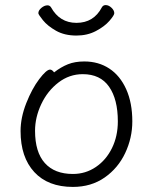

<svg xmlns="http://www.w3.org/2000/svg" viewBox="-20 -723 602 756"><path d="M312 -481Q368 -481 410.5 -453Q453 -425 477 -371.5Q501 -318 501 -245Q501 -180 473 -120.5Q445 -61 392 -24Q339 13 267 13Q169 13 115 -45.5Q61 -104 61 -207Q61 -260 83.5 -317Q106 -374 134.5 -411.5Q163 -449 177 -449Q185 -449 193 -438Q220 -459 247.5 -470Q275 -481 312 -481ZM267 -38Q317 -38 357.5 -65.5Q398 -93 421 -140Q444 -187 444 -245Q444 -332 409.5 -381.5Q375 -431 306 -431Q253 -431 210 -398Q167 -365 142.5 -313Q118 -261 118 -208Q118 -124 156.5 -81Q195 -38 267 -38ZM281 -583Q234 -583 200.5 -602Q167 -621 149 -643.5Q131 -666 131 -671Q131 -682 143 -692Q155 -702 167 -702Q176 -702 181 -694Q215 -633 281 -633Q349 -633 381 -694Q386 -703 396 -703Q408 -703 419 -692.5Q430 -682 430 -671Q430 -663 411 -641Q392 -619 358 -601Q324 -583 281 -583Z"/></svg>

Font: JyunsaiKaai Light
Style: Regular
Weight: 300
Designer: Fontworks Inc.
Version: Version 0.030;April 7, 2024;FontCreator 14.0.0.2901 64-bit